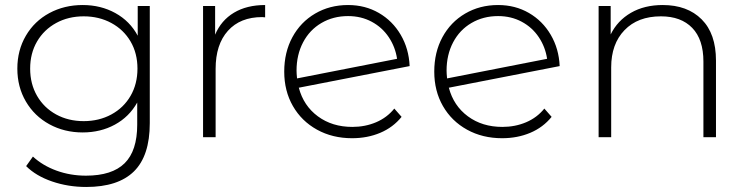

<svg xmlns="http://www.w3.org/2000/svg" viewBox="-20 -546 2969 764"><path d="M576 -522V-56Q576 74 513 136Q450 198 323 198Q251 198 187 176Q123 154 84 115L111 77Q150 113 205 133Q260 153 322 153Q426 153 476 103.5Q526 54 526 -50V-138Q494 -81 437 -50Q380 -19 309 -19Q236 -19 176.5 -51.5Q117 -84 83 -142Q49 -200 49 -273Q49 -346 83 -404Q117 -462 176.5 -494Q236 -526 309 -526Q381 -526 439 -494Q497 -462 528 -404V-522ZM527 -273Q527 -334 499.5 -381Q472 -428 423 -454.5Q374 -481 313 -481Q252 -481 203.5 -454.5Q155 -428 127.5 -381Q100 -334 100 -273Q100 -212 127.5 -164.5Q155 -117 203.5 -90.5Q252 -64 313 -64Q374 -64 423 -90.5Q472 -117 499.5 -164.5Q527 -212 527 -273Z M1035 -526V-477L1023 -478Q936 -478 887 -423.5Q838 -369 838 -272V0H788V-522H836V-408Q860 -465 911 -495.5Q962 -526 1035 -526Z M1549 -114 1578 -81Q1544 -39 1493 -17.5Q1442 4 1381 4Q1303 4 1241.5 -30Q1180 -64 1145.5 -124Q1111 -184 1111 -261Q1111 -338 1143.5 -398Q1176 -458 1234 -492Q1292 -526 1365 -526Q1433 -526 1487.5 -494.5Q1542 -463 1574.5 -407.5Q1607 -352 1610 -283L1169 -197Q1188 -125 1245 -83Q1302 -41 1382 -41Q1433 -41 1476.5 -59.5Q1520 -78 1549 -114ZM1160 -265Q1160 -254 1162 -234L1560 -312Q1553 -359 1527 -398Q1501 -437 1459 -459.5Q1417 -482 1365 -482Q1306 -482 1259 -454.5Q1212 -427 1186 -377.5Q1160 -328 1160 -265Z M2146 -114 2175 -81Q2141 -39 2090 -17.5Q2039 4 1978 4Q1900 4 1838.5 -30Q1777 -64 1742.5 -124Q1708 -184 1708 -261Q1708 -338 1740.5 -398Q1773 -458 1831 -492Q1889 -526 1962 -526Q2030 -526 2084.5 -494.5Q2139 -463 2171.5 -407.5Q2204 -352 2207 -283L1766 -197Q1785 -125 1842 -83Q1899 -41 1979 -41Q2030 -41 2073.5 -59.5Q2117 -78 2146 -114ZM1757 -265Q1757 -254 1759 -234L2157 -312Q2150 -359 2124 -398Q2098 -437 2056 -459.5Q2014 -482 1962 -482Q1903 -482 1856 -454.5Q1809 -427 1783 -377.5Q1757 -328 1757 -265Z M2829 -305V0H2779V-301Q2779 -389 2734.5 -435Q2690 -481 2610 -481Q2518 -481 2465 -426Q2412 -371 2412 -278V0H2362V-522H2410V-409Q2437 -464 2490.5 -495Q2544 -526 2617 -526Q2715 -526 2772 -469Q2829 -412 2829 -305Z"/></svg>

Font: Montserrat Alternates Light
Style: Regular
Weight: 300
Designer: Julieta Ulanovsky
Foundry: Julieta Ulanovsky
Version: Version 7.200